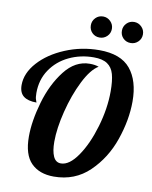

<svg xmlns="http://www.w3.org/2000/svg" viewBox="-101 -1017 866 1096"><g transform="rotate(10 332.5 -468.5)"><path d="M108 -195Q108 -284 140 -395Q172 -506 233.5 -585Q295 -664 379 -664Q409 -664 431 -656Q387 -630 346.5 -549Q306 -468 281 -368Q256 -268 256 -191Q256 -137 270 -106Q284 -75 314 -75Q363 -75 411.5 -145.5Q460 -216 491.5 -323Q523 -430 523 -529Q523 -591 512.5 -628.5Q502 -666 474 -685Q446 -704 395 -704Q318 -704 252 -672.5Q186 -641 146.5 -582.5Q107 -524 107 -447Q107 -420 112 -407.5Q117 -395 117 -393Q67 -393 41.5 -413Q16 -433 16 -477Q16 -546 72.5 -609Q129 -672 222.5 -711Q316 -750 419 -750Q544 -750 600 -682Q656 -614 656 -494Q656 -387 616 -271Q576 -155 492.5 -74.5Q409 6 287 6Q203 6 155.5 -42Q108 -90 108 -195ZM346 -882Q346 -907 363.5 -925Q381 -943 407 -943Q432 -943 450 -925Q468 -907 468 -882Q468 -856 450 -838.5Q432 -821 407 -821Q381 -821 363.5 -838.5Q346 -856 346 -882ZM526 -882Q526 -907 543.5 -925Q561 -943 587 -943Q612 -943 630 -925Q648 -907 648 -882Q648 -856 630 -838.5Q612 -821 587 -821Q561 -821 543.5 -838.5Q526 -856 526 -882Z"/></g></svg>

Font: Lobster
Style: Regular
Weight: 400
Designer: Impallari Type
Foundry: Impallari Type
Version: Version 2.100